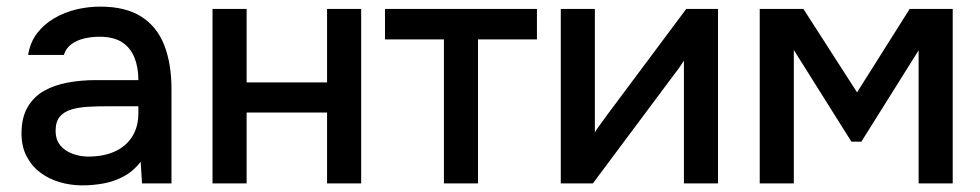

<svg xmlns="http://www.w3.org/2000/svg" viewBox="-20 -554 2961 580"><path d="M229 6Q194 6 161 -3.5Q128 -13 102 -32.5Q76 -52 60.5 -81.5Q45 -111 45 -151Q45 -199 63.5 -230.5Q82 -262 113 -279.5Q144 -297 184.5 -304.5Q225 -312 269 -312H398Q398 -351 386 -380.5Q374 -410 348.5 -426.5Q323 -443 281 -443Q256 -443 233.5 -437.5Q211 -432 195 -420Q179 -408 173 -388H65Q71 -426 92 -453.5Q113 -481 144 -499Q175 -517 210.5 -525.5Q246 -534 283 -534Q359 -534 406.5 -504Q454 -474 476 -418Q498 -362 498 -285V0H409L405 -65Q382 -36 352.5 -20.5Q323 -5 291 0.5Q259 6 229 6ZM247 -81Q293 -81 327 -96.5Q361 -112 379.5 -141.5Q398 -171 398 -212V-233H304Q275 -233 247 -231.5Q219 -230 196.5 -223.5Q174 -217 161 -202Q148 -187 148 -159Q148 -132 162 -115Q176 -98 199 -89.5Q222 -81 247 -81Z M622 0V-527H725V-305H968V-527H1071V0H968V-214H725V0Z M1321 0V-435H1143V-527H1602V-435H1424V0Z M1674 0V-527H1777V-154Q1784 -166 1795 -180.5Q1806 -195 1812 -204L2053 -527H2149V0H2046V-371Q2038 -358 2029 -345.5Q2020 -333 2012 -323L1771 0Z M2275 0V-527H2407L2569 -275L2728 -527H2858V0H2755V-402L2582 -126H2552L2378 -403V0Z"/></svg>

Font: Onest Medium
Style: Regular
Weight: 500
Designer: Dmitri Voloshin, Andrey Kudryavtsev
Foundry: Dmitri Voloshin, Andrey Kudryavtsev
Version: Version 1.000;gftools[0.9.33]